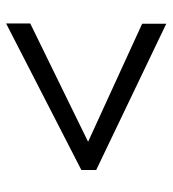

<svg xmlns="http://www.w3.org/2000/svg" viewBox="11 -634 552 614"><g transform="rotate(-90 287.0 -327.0)"><path d="M518.1 -71.3 50.3 -295.4V-342.8L519 -583.5V-506.3L140.6 -321.3L518.1 -148.4Z"/></g></svg>

Font: Oxygen-Regular
Style: Regular
Weight: 400
Designer: Vernon Adams
Foundry: Vernon Adams
Version: Version Release 0.2.3 webfont; ttfautohint (v0.93.3-1d66) -l